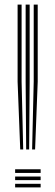

<svg xmlns="http://www.w3.org/2000/svg" viewBox="-20 -820 242 840"><path d="M120.5 -166 127.5 -462.8V-800H145V-462.8L133.5 -166ZM68.5 -166 57 -462.8V-800H74.5V-462.8L81.5 -166ZM94.5 -166 92.2 -462.8V-800H109.8V-462.8L107.5 -166ZM46.2 0V-16H157.8V0ZM46.2 -63.5V-79.5H157.8V-63.5ZM46.2 -31.8V-47.8H157.8V-31.8Z"/></svg>

Font: Big Shoulders Inline Text Thin Medium
Style: Regular
Weight: 500
Version: Version 2.002